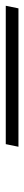

<svg xmlns="http://www.w3.org/2000/svg" viewBox="245 -231 84 666"><g transform="rotate(90 287.0 102.0)"><path d="M-26 124 -17 80H463L454 124Z"/></g></svg>

Font: Source Code Pro Light
Style: Italic
Weight: 300
Italic angle: -11°
Monospace: yes
Designer: Paul D. Hunt, Teo Tuominen
Foundry: Adobe Systems Incorporated
Version: Version 1.050;PS 1.000;hotconv 16.6.51;makeotf.lib2.5.65220